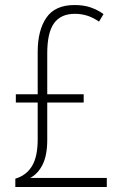

<svg xmlns="http://www.w3.org/2000/svg" viewBox="-20 -744 487 764"><path d="M277 -724Q313 -724 340.5 -714.5Q368 -705 392 -688L374 -658Q349 -675 326 -682Q303 -689 278 -689Q222 -689 195 -651.5Q168 -614 168 -532V-369H313V-336H168V-187Q168 -126 149.5 -89Q131 -52 100 -36H405V0H41V-33Q85 -46 107.5 -83.5Q130 -121 130 -189V-336H43V-369H130V-538Q130 -623 164.5 -673.5Q199 -724 277 -724Z"/></svg>

Font: Noto Sans Gujarati UI Condensed ExtraLight
Style: Regular
Weight: 200
Width: 3
Designer: Jelle Bosma - Monotype Design Team, Universal Thirst
Foundry: Monotype Imaging Inc.
Version: Version 2.106; ttfautohint (v1.8.4.7-5d5b)